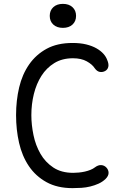

<svg xmlns="http://www.w3.org/2000/svg" viewBox="-20 -962 640 992"><path d="M63 -367Q63 -443 79 -510.5Q95 -578 130.5 -629Q166 -680 221 -710Q276 -740 355 -740Q395 -740 425.5 -732.5Q456 -725 478 -712.5Q500 -700 514 -684.5Q528 -669 534 -652Q543 -631 539.5 -616.5Q536 -602 523 -595Q510 -588 495.5 -590.5Q481 -593 469 -610Q457 -629 428.5 -645Q400 -661 357 -661Q301 -661 260.5 -636Q220 -611 194 -570Q168 -529 155 -476.5Q142 -424 142 -367Q142 -317 153 -264Q164 -211 189 -167.5Q214 -124 255.5 -96.5Q297 -69 358 -69Q371 -69 387 -70.5Q403 -72 418.5 -75.5Q434 -79 447.5 -84.5Q461 -90 470 -97Q487 -110 503 -109Q519 -108 530 -96Q541 -84 541 -68.5Q541 -53 525 -37Q509 -22 489 -13Q469 -4 446.5 1.5Q424 7 401 8.5Q378 10 355 10Q276 10 220 -21Q164 -52 129 -104Q94 -156 78.5 -224Q63 -292 63 -367ZM305 -818Q274 -818 255.5 -835Q237 -852 237 -880Q237 -908 255.5 -925Q274 -942 305 -942Q336 -942 354.5 -925Q373 -908 373 -880Q373 -852 354.5 -835Q336 -818 305 -818Z"/></svg>

Font: Maple Mono Light
Style: Regular
Weight: 300
Monospace: yes
Designer: subframe7536
Version: Version 7.000